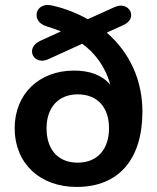

<svg xmlns="http://www.w3.org/2000/svg" viewBox="-20 -729 621 759"><path d="M283 10C450 10 543 -100 543 -288C543 -413 492 -522 402 -600L468 -630C528 -657 491 -727 433 -701L327 -653C286 -676 240 -695 187 -707C118 -724 100 -643 164 -625C184 -619 203 -612 221 -605L140 -568C77 -540 112 -468 171 -495L305 -556C355 -520 397 -465 416 -394C383 -433 333 -450 273 -450C134 -450 38 -357 38 -222C38 -84 137 10 283 10ZM287 -86C210 -86 164 -137 164 -222C164 -304 211 -356 287 -356C366 -356 411 -304 411 -222C411 -139 365 -86 287 -86Z"/></svg>

Font: Nunito
Style: Bold
Weight: 700
Designer: Vernon Adams
Foundry: Vernon Adams
Version: Version 3.602